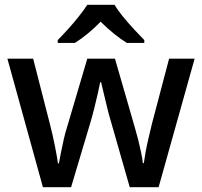

<svg xmlns="http://www.w3.org/2000/svg" viewBox="-20 -786 847 805"><path d="M447 -270Q439 -296 430.5 -330Q422 -364 415 -394.5Q408 -425 404 -441H400Q397 -425 390 -394Q383 -363 374.5 -329Q366 -295 358 -269L278 -1H160L11 -540H119L189 -267Q200 -225 209.5 -177.5Q219 -130 223 -101H227Q230 -118 235.5 -146Q241 -174 247.5 -202.5Q254 -231 260 -249L346 -540H462L546 -249Q552 -229 559 -201.5Q566 -174 571.5 -147.5Q577 -121 579 -102H583Q585 -118 590 -146Q595 -174 602.5 -206Q610 -238 617 -267L689 -540H796L645 -1H524ZM460 -766Q473 -744 495.5 -716.5Q518 -689 542.5 -662.5Q567 -636 585 -618V-606H512Q486 -622 457.5 -645Q429 -668 402 -695Q348 -640 294 -606H222V-618Q241 -637 264.5 -663Q288 -689 310 -716.5Q332 -744 346 -766Z"/></svg>

Font: Noto Sans Arabic Med
Style: Regular
Weight: 500
Designer: Monotype Design Team, Nadine Chahine, Nizar Qandah and Khaled Hosny
Foundry: Monotype Imaging Inc.
Version: Version 2.012; ttfautohint (v1.8.4.7-5d5b)